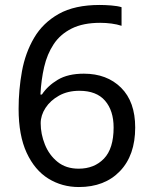

<svg xmlns="http://www.w3.org/2000/svg" viewBox="-20 -744 612 774"><path d="M55 -305Q55 -382 68.5 -456.5Q82 -531 117.5 -591.5Q153 -652 217 -688Q281 -724 382 -724Q403 -724 428.5 -722Q454 -720 470 -715V-640Q452 -646 429.5 -649Q407 -652 384 -652Q315 -652 269 -629Q223 -606 196.5 -566Q170 -526 158 -474Q146 -422 143 -363H149Q172 -398 213 -422.5Q254 -447 318 -447Q411 -447 468 -390.5Q525 -334 525 -230Q525 -118 463.5 -54Q402 10 298 10Q230 10 175 -24Q120 -58 87.5 -128Q55 -198 55 -305ZM297 -64Q360 -64 399 -104.5Q438 -145 438 -230Q438 -298 403.5 -338Q369 -378 300 -378Q253 -378 218 -358.5Q183 -339 163.5 -309Q144 -279 144 -247Q144 -204 161 -161.5Q178 -119 212 -91.5Q246 -64 297 -64Z"/></svg>

Font: Noto Sans Carian
Style: Regular
Weight: 400
Designer: Monotype Design Team
Foundry: Monotype Imaging Inc.
Version: Version 2.002; ttfautohint (v1.8.4.7-5d5b)